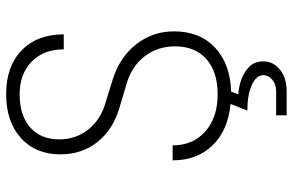

<svg xmlns="http://www.w3.org/2000/svg" viewBox="-188 -592 975 640"><g transform="rotate(-90 300.0 -272.5)"><path d="M235 195V160H315Q339 160 354 147Q369 134 369 118Q369 94 336.5 79Q304 64 251 64L273 8Q186 0 135.5 -51.5Q85 -103 85 -185H135Q135 -117 181.5 -76Q228 -35 305 -35Q380 -35 422.5 -72.5Q465 -110 465 -177Q465 -235 432 -278Q399 -321 342 -338L258 -363Q186 -385 145.5 -436.5Q105 -488 105 -559Q105 -642 159.5 -691Q214 -740 306 -740Q398 -740 451.5 -688.5Q505 -637 505 -548H455Q455 -615 414 -655Q373 -695 305 -695Q235 -695 195 -660Q155 -625 155 -563Q155 -509 186 -468.5Q217 -428 270 -411L354 -385Q428 -362 471.5 -307Q515 -252 515 -180Q515 -95 461 -44Q407 7 314 10L305 34Q329 35 354.5 44Q380 53 397.5 71Q415 89 415 118Q415 150 387.5 172.5Q360 195 315 195Z"/></g></svg>

Font: NKDuy Mono Thin
Style: Regular
Weight: 100
Monospace: yes
Designer: NKDuy
Foundry: NKDuy
Version: Version 2.251; ttfautohint (v1.8.4.7-5d5b)